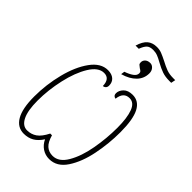

<svg xmlns="http://www.w3.org/2000/svg" viewBox="-241 -910 1017 1017"><g transform="rotate(45 267.0 -402.0)"><path d="M313 -814Q333 -814 349.5 -807.5Q366 -801 392 -788Q418 -774 439.5 -766Q461 -758 489 -758H505L500 -733H486Q455 -733 432 -741Q409 -749 380 -765Q359 -777 343.5 -783Q328 -789 310 -789Q285 -789 273 -777.5Q261 -766 251 -739H227Q239 -779 259.5 -796.5Q280 -814 313 -814ZM283 -599Q310 -608 327.5 -620.5Q345 -633 345 -649Q345 -657 341 -661Q337 -665 328 -670Q318 -677 313.5 -681.5Q309 -686 309 -696Q309 -710 319.5 -719.5Q330 -729 348 -729Q362 -729 372.5 -717Q383 -705 383 -687Q383 -648 356 -620Q329 -592 280 -578ZM38 -169Q38 -258 60 -345Q82 -432 122.5 -488Q163 -544 216 -544Q245 -544 261.5 -529.5Q278 -515 278 -490Q278 -479 272 -472.5Q266 -466 256 -465Q255 -519 212 -519Q170 -519 136.5 -464.5Q103 -410 84.5 -327.5Q66 -245 66 -166Q66 -92 85 -53.5Q104 -15 138 -15Q168 -15 192 -31.5Q216 -48 237 -90H250Q261 -50 280.5 -32.5Q300 -15 329 -15Q375 -15 406.5 -69Q438 -123 452.5 -203.5Q467 -284 467 -363Q467 -436 451.5 -478Q436 -520 402 -520Q357 -520 351 -465Q332 -468 332 -487Q332 -508 349.5 -526Q367 -544 401 -544Q448 -544 471.5 -498.5Q495 -453 495 -357Q495 -273 478 -188.5Q461 -104 423.5 -47Q386 10 328 10Q299 10 275.5 -5.5Q252 -21 239 -49Q219 -18 194.5 -4Q170 10 138 10Q90 10 64 -34.5Q38 -79 38 -169Z"/></g></svg>

Font: Noto Serif NarrowThin
Style: Italic
Weight: 250
Width: 4
Italic angle: -12°
Designer: Monotype Design Team
Foundry: Monotype Imaging Inc.
Version: Version 1.001